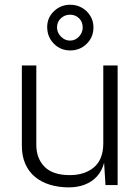

<svg xmlns="http://www.w3.org/2000/svg" viewBox="-20 -800 603 830"><path d="M274 10Q231 9.5 194.8 -1.8Q158.5 -13 131.5 -35.2Q104.5 -57.5 89.5 -91.2Q74.5 -125 74.5 -170V-517H137V-174Q137 -115.5 172.5 -79.2Q208 -43 281.5 -43Q346.5 -43 386.5 -77Q426.5 -111 426.5 -181V-517H488.5V0H436L430 -96.5Q421 -61.5 399.5 -37.8Q378 -14 346.2 -1.8Q314.5 10.5 274 10ZM384 -681.5Q384 -639.5 355 -610.8Q326 -582 283.5 -582Q241.5 -582 212.8 -611.2Q184 -640.5 184 -683.5Q184 -723.5 213.2 -751.5Q242.5 -779.5 283.5 -779.5Q311.5 -779.5 334.2 -766.5Q357 -753.5 370.5 -731.2Q384 -709 384 -681.5ZM337.5 -681Q337.5 -706 321.5 -721.2Q305.5 -736.5 282.5 -736.5Q260.5 -736.5 243.5 -721.2Q226.5 -706 226.5 -681Q226.5 -659 243.5 -641.8Q260.5 -624.5 282.5 -624.5Q305.5 -624.5 321.5 -641.8Q337.5 -659 337.5 -681Z"/></svg>

Font: Public Sans ExtraLight
Style: Regular
Weight: 250
Designer: The Public Sans Project Authors: Dan O. Williams and USWDS (Libre Franklin designed by Pablo Impallari and Rodrigo Fuenz
Version: Version 1.007